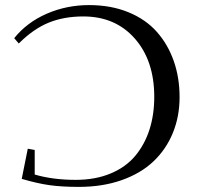

<svg xmlns="http://www.w3.org/2000/svg" viewBox="-20 -731 786 759"><path d="M36.1 -580.1Q86.4 -642.6 164.8 -676.8Q243.2 -710.9 332 -710.9Q418.9 -710.9 487.8 -682.6Q556.6 -654.3 600.3 -604.7Q644 -555.2 667 -489.5Q689.9 -423.8 689.9 -347.2Q689.9 -270.5 663.3 -205.6Q636.7 -140.6 586.9 -93.3Q537.1 -45.9 461.4 -19Q385.7 7.8 292 7.8Q225.6 7.8 177.2 1.2Q128.9 -5.4 65.9 -23.9L89.8 -143.1L117.2 -138.2V-41Q189.5 -20 278.8 -20Q356.9 -20 417.2 -45.2Q477.5 -70.3 514.9 -115.2Q552.2 -160.2 571 -219Q589.8 -277.8 589.8 -348.1Q589.8 -491.2 512.9 -578.6Q436 -666 309.1 -666Q232.9 -666 172.4 -641.4Q111.8 -616.7 54.2 -559.1Z"/></svg>

Font: Dehuti Alt
Style: Bold
Weight: 700
Version: Version 1.2